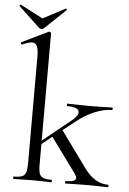

<svg xmlns="http://www.w3.org/2000/svg" viewBox="-76 -886 625 929"><g transform="rotate(5 236.0 -422.0)"><path d="M483 0Q460 0 446 -1L392 -2L320 -1Q304 0 277 0Q275 0 275 -6Q275 -12 277 -12Q327 -12 327 -31Q327 -38 317 -53L195 -220L145 -180V-81Q145 -51 150 -37Q155 -23 168 -17.5Q181 -12 208 -12Q211 -12 211 -6Q211 0 208 0Q185 0 171 -1L117 -2L63 -1Q49 0 26 0Q23 0 23 -6Q23 -12 26 -12Q53 -12 66 -17.5Q79 -23 84 -37.5Q89 -52 89 -81V-598Q89 -634 82 -650Q75 -666 57 -666Q42 -666 11 -652H9Q5 -652 3.5 -657Q2 -662 6 -663L132 -724L136 -725Q139 -725 142 -722.5Q145 -720 145 -717V-197L279 -305Q311 -330 311 -349Q311 -374 254 -374Q251 -374 251 -380Q251 -386 254 -386Q281 -386 295 -385L368 -384L436 -385Q449 -386 471 -386Q474 -386 474 -380Q474 -374 471 -374Q434 -374 389 -356Q344 -338 299 -302L241 -256L368 -81Q418 -12 483 -12Q486 -12 486 -6Q486 0 483 0ZM-18 -836Q-19 -836 -19 -836.5Q-19 -837 -19 -837Q-19 -839 -16.5 -841.5Q-14 -844 -12 -843L97 -786L205 -843L207 -844Q209 -844 210.5 -840.5Q212 -837 210 -836L108 -739Q104 -735 97 -735Q89 -735 85 -739Z"/></g></svg>

Font: Cormorant Garamond
Style: Regular
Weight: 400
Designer: Christian Thalmann (Catharsis Fonts)
Version: Version 3.000